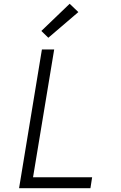

<svg xmlns="http://www.w3.org/2000/svg" viewBox="-20 -997 640 1017"><path d="M81 0 202 -735H267L155 -58H468L459 0ZM236 -797 199 -833 349 -977 395 -933Z"/></svg>

Font: Iosevka Light Extended
Style: Italic
Weight: 300
Width: 7
Italic angle: -9°
Monospace: yes
Designer: Belleve Invis
Foundry: Belleve Invis
Version: Version 32.5.0; ttfautohint (v1.8.4)